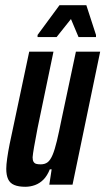

<svg xmlns="http://www.w3.org/2000/svg" viewBox="-20 -708 404 736"><path d="M77 8Q51 8 34.5 1Q18 -6 11 -21.5Q4 -37 4 -61Q4 -76 7.5 -101Q11 -126 17 -156L92 -510H185L124 -217Q115 -170 110.5 -144Q106 -118 105 -105Q105 -94 108.5 -88Q112 -82 118.5 -80Q125 -78 136 -78Q152 -78 162.5 -86Q173 -94 181.5 -114Q190 -134 198 -167.5Q206 -201 216 -251L271 -510H364L258 0H169L178 -59H171Q161 -34 146.5 -19.5Q132 -5 114 1.5Q96 8 77 8ZM124 -566V-574L208 -688H311L348 -574V-566H281L252 -635L197 -566Z"/></svg>

Font: Saira UltraCondensed
Style: Bold Italic
Weight: 700
Width: 1
Italic angle: -12°
Designer: Hector Gatti with collaboration of the Omnibus-Type team
Foundry: Omnibus-Type
Version: Version 1.101